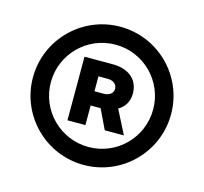

<svg xmlns="http://www.w3.org/2000/svg" viewBox="-87 -834 811 763"><g transform="rotate(15 318.5 -453.0)"><path d="M318.4 -168.9C475.6 -168.9 602.5 -296.4 602.5 -453.1C602.5 -609.9 475.6 -737.3 318.4 -737.3C161.6 -737.3 34.2 -609.9 34.2 -453.1C34.2 -296.4 161.6 -168.9 318.4 -168.9ZM318.4 -242.7C202.1 -242.7 107.9 -336.9 107.9 -453.1C107.9 -569.3 202.1 -663.6 318.4 -663.6C435.1 -663.6 528.8 -569.3 528.8 -453.1C528.8 -336.9 435.1 -242.7 318.4 -242.7ZM364.3 -323.7H442.9L393.6 -420.9C419.4 -436 434.6 -460.9 434.6 -493.2C434.6 -549.8 393.6 -585.4 327.6 -585.4H210.9V-323.7H284.7V-404.3H323.7H325.7ZM284.7 -462.9V-524.4H322.3C346.2 -524.4 361.3 -512.2 361.3 -493.2C361.3 -475.1 346.2 -462.9 322.3 -462.9Z"/></g></svg>

Font: Raveo Display Display SemiBold
Style: Regular
Weight: 600
Designer: Jakub Foglar, Rasmus Andersson (Inter)
Foundry: Jakubfoglar.com
Version: Version 1.100;Glyphs 3.2.3 (3260)